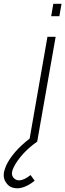

<svg xmlns="http://www.w3.org/2000/svg" viewBox="-111 -760 350 1030"><path d="M207.5 -673H163.5L175 -739.5H219ZM75 209.5Q49.5 230.5 22 241.5Q0.5 250 -17.5 250Q-56.5 250 -75 224Q-96 199 -89.5 162.5Q-88 155.5 -85 147Q-82 138.5 -78 128Q-43 54 48 -16.5L143.5 -562.5H187.5L88.5 0Q70 12.5 52 28Q34 43.5 15.5 62.5Q-23 105.5 -38.5 139.5Q-45 153.5 -46 161.5Q-49.5 180 -39.5 192.5Q-27 207.5 -9.5 207.5Q17.5 207.5 53 179Z"/></svg>

Font: Russisch Sans ExtraLight
Style: Italic
Weight: 200
Width: 4
Italic angle: -10°
Designer: Michael Sharanda (font) & Cristiano Sobral (main changes)
Foundry: Michael Sharanda
Version: Version 2.00;September 8, 2020;FontCreator 13.0.0.2681 64-bi